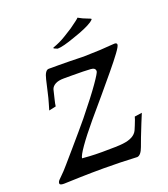

<svg xmlns="http://www.w3.org/2000/svg" viewBox="-122 -733 719 824"><g transform="rotate(-20 237.0 -321.0)"><path d="M29 4Q10 4 10 -4Q10 -12 17.5 -19.5Q25 -27 32 -34Q43 -44 64.5 -69Q86 -94 112.5 -124.5Q139 -155 163.5 -184Q188 -213 203 -231Q266 -309 296 -352Q326 -395 326 -402Q326 -418 305 -419Q295 -420 270 -420.5Q245 -421 219.5 -421Q194 -421 183 -421Q158 -421 143.5 -413Q129 -405 125 -392Q121 -374 115.5 -352.5Q110 -331 109 -320L77 -313Q80 -324 86 -344Q92 -364 97 -387L110 -443Q119 -482 136 -482Q157 -482 183 -482Q209 -482 233.5 -481.5Q258 -481 275 -480.5Q292 -480 295 -480Q344 -481 372 -482.5Q400 -484 414.5 -485.5Q429 -487 438 -487Q449 -487 449 -479Q449 -471 429.5 -444.5Q410 -418 378.5 -380Q347 -342 310 -298Q273 -254 237 -212Q191 -157 165.5 -120.5Q140 -84 139 -72Q150 -71 173 -69.5Q196 -68 230 -68Q303 -68 325 -71Q378 -77 392 -108Q395 -115 400 -127Q405 -139 409 -150Q413 -161 413 -163L447 -168Q441 -154 429.5 -125.5Q418 -97 407.5 -70Q397 -43 393 -31Q381 2 364 4Q326 2 287.5 1Q249 0 212 0Q154 0 105 1.5Q56 3 29 4ZM202 -550Q185 -556 185 -559Q185 -559 187 -561Q219 -572 247 -589.5Q275 -607 283 -612Q324 -641 327 -646Q348 -634 363 -629Q382 -622 382 -620Q382 -617 371 -609Q344 -591 284 -571Q226 -550 202 -550Z"/></g></svg>

Font: Luxurious Roman
Style: Regular
Weight: 400
Designer: Robert E. Leuschke
Foundry: Robert E. Leuschke
Version: Version 1.010; ttfautohint (v1.8.3)